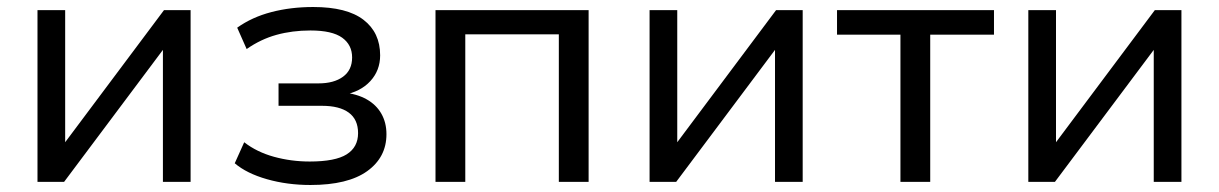

<svg xmlns="http://www.w3.org/2000/svg" viewBox="-20 -519 3479 548"><path d="M87 0V-490H166V-93H151L448 -490H524V0H445V-398H461L163 0Z M866 9Q800 9 742 -7.5Q684 -24 650 -53L677 -113Q713 -85 762 -71.5Q811 -58 864 -58Q937 -58 969.5 -78.5Q1002 -99 1002 -139Q1002 -178 975.5 -197.5Q949 -217 899 -217H775V-281H889Q933 -281 959 -300Q985 -319 985 -355Q985 -391 956.5 -411.5Q928 -432 866 -432Q814 -432 769 -419.5Q724 -407 684 -379L657 -440Q699 -470 754.5 -484.5Q810 -499 874 -499Q970 -499 1017.5 -462.5Q1065 -426 1065 -361Q1065 -318 1037 -287.5Q1009 -257 960 -248V-255Q999 -251 1026.5 -235.5Q1054 -220 1068.5 -194.5Q1083 -169 1083 -136Q1083 -70 1028 -30.5Q973 9 866 9Z M1223 0V-490H1660V0H1575V-421H1308V0Z M1834 0V-490H1913V-93H1898L2195 -490H2271V0H2192V-398H2208L1910 0Z M2550 0V-420H2369V-490H2817V-420H2635V0Z M2915 0V-490H2994V-93H2979L3276 -490H3352V0H3273V-398H3289L2991 0Z"/></svg>

Font: Nunito Sans 10pt
Style: Regular
Weight: 400
Designer: Vernon Adams
Foundry: Vernon Adams
Version: Version 3.101;gftools[0.9.27]